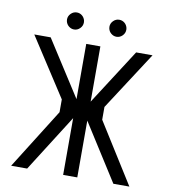

<svg xmlns="http://www.w3.org/2000/svg" viewBox="-93 -948 902 1026"><g transform="rotate(10 358.0 -434.5)"><path d="M425.3 -822.8C425.3 -820.3 425.8 -817.4 426.3 -813.5C428.7 -802.7 434.1 -793.9 442.4 -787.1C450.7 -780.3 460.4 -776.4 471.2 -776.4C483.4 -776.4 494.1 -780.8 503.4 -790C512.7 -799.3 517.1 -810.1 517.1 -822.8C517.1 -826.7 516.6 -829.6 516.1 -832C513.7 -842.3 508.3 -851.6 500 -858.4C491.7 -865.2 481.9 -868.7 471.2 -868.7C459 -868.7 448.2 -864.3 439 -855C429.7 -845.7 425.3 -835 425.3 -822.8ZM195.3 -821.8C195.3 -817.4 195.8 -814.5 196.3 -812.5C198.7 -801.8 204.1 -793 212.4 -786.1C220.7 -779.3 230.5 -775.4 241.2 -775.4C253.4 -775.4 264.2 -779.8 273.4 -789.1C282.7 -798.3 287.1 -809.1 287.1 -821.8C287.1 -825.7 286.6 -828.6 286.1 -831.1C283.7 -841.3 278.3 -850.6 270 -857.4C261.7 -864.3 252 -867.7 241.2 -867.7C229 -867.7 218.3 -863.3 209 -854C199.7 -844.7 195.3 -834 195.3 -821.8ZM124 0 319.3 -308.1V0H396V-308.1L591.8 0H678.7L473.6 -326.7V-396L678.7 -712.4H589.8L396 -411.1V-710.9H319.3V-411.1L126 -712.4H37.1L242.2 -396V-326.7L37.1 0Z"/></g></svg>

Font: Tuffy
Style: Regular
Weight: 500
Designer: Thatcher Ulrich, Karoly Barta and Michael Everson
Version: Version 001.270